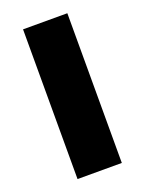

<svg xmlns="http://www.w3.org/2000/svg" viewBox="-111 -608 502 664"><g transform="rotate(-20 139.5 -275.5)"><path d="M221 0H58V-551H221Z"/></g></svg>

Font: Noto Sans Bengali Condensed ExtraBold
Style: Regular
Weight: 800
Width: 3
Designer: Joana Ranito - Universal Thirst; Jelle Bosma - Monotype Design Team
Foundry: Universal Thirst ehf.
Version: Version 3.000; ttfautohint (v1.8.4.7-5d5b)